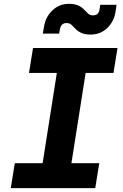

<svg xmlns="http://www.w3.org/2000/svg" viewBox="-20 -980 640 1000"><path d="M36 0 57 -130H202L276 -600H131L152 -730H592L571 -600H426L352 -130H497L476 0ZM453 -800Q421 -800 402.5 -809Q384 -818 373 -830Q362 -842 352 -851Q342 -860 327 -860Q297 -860 292 -827L288 -805H203L209 -840Q217 -892 253 -926Q289 -960 338 -960Q370 -960 388.5 -951Q407 -942 418 -930Q429 -918 439 -909Q449 -900 464 -900Q493 -900 498 -928L502 -955H587L582 -920Q574 -868 538.5 -834Q503 -800 453 -800Z"/></svg>

Font: JetBrains Mono NL ExtraBold
Style: Italic
Weight: 800
Italic angle: -9°
Monospace: yes
Designer: Philipp Nurullin, Konstantin Bulenkov
Foundry: JetBrains
Version: Version 2.305; ttfautohint (v1.8.4.7-5d5b)